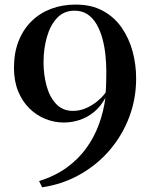

<svg xmlns="http://www.w3.org/2000/svg" viewBox="-20 -772 644 818"><path d="M302.5 -752.5Q369.5 -752.5 418.2 -726Q467 -699.5 498.2 -654.5Q529.5 -609.5 544.8 -553.5Q560 -497.5 560 -437.5Q560 -351.5 530.8 -273.8Q501.5 -196 448 -133.2Q394.5 -70.5 321 -28.8Q247.5 13 159.5 26L146.5 -0.5Q214.5 -22 264.5 -58.2Q314.5 -94.5 348.2 -141.5Q382 -188.5 401.8 -243Q421.5 -297.5 429 -355Q408.5 -317.5 379.8 -294.2Q351 -271 318 -260.5Q285 -250 252 -250Q211.5 -250 173.5 -265.2Q135.5 -280.5 105.2 -310.2Q75 -340 57.2 -383.5Q39.5 -427 39.5 -483Q39.5 -547 59.2 -597Q79 -647 114.5 -681.8Q150 -716.5 197.8 -734.5Q245.5 -752.5 302.5 -752.5ZM290 -299.5Q318.5 -299.5 344.8 -310.5Q371 -321.5 393.2 -339.5Q415.5 -357.5 430 -377.5Q431 -384.5 431.5 -397.5Q432 -410.5 432.5 -428.5Q433 -446.5 433 -467.5Q433 -501.5 429.2 -537.5Q425.5 -573.5 416.5 -607Q407.5 -640.5 392 -667.8Q376.5 -695 353.2 -710.8Q330 -726.5 297.5 -726.5Q252.5 -726.5 223.2 -695.5Q194 -664.5 179.8 -614.2Q165.5 -564 165.5 -506.5Q165.5 -454.5 178.2 -407Q191 -359.5 218.5 -329.8Q246 -300 290 -299.5Z"/></svg>

Font: Merriweather 144pt Medium
Style: Regular
Weight: 500
Version: Version 2.100